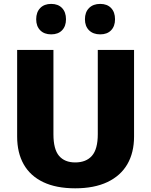

<svg xmlns="http://www.w3.org/2000/svg" viewBox="-20 -971 788 1000"><path d="M371.6 9.8Q272.5 9.8 205.1 -22.5Q137.7 -54.7 103.5 -115Q69.3 -175.3 69.3 -259.8V-710.9H258.3V-271.5Q258.3 -193.4 287.6 -159.2Q316.9 -125 371.6 -125Q428.7 -125 459 -159.7Q489.3 -194.3 489.3 -272V-710.9H678.2V-260.3Q678.2 -175.8 643.1 -115.5Q607.9 -55.2 539.3 -22.7Q470.7 9.8 371.6 9.8ZM502 -792Q465.3 -792 443.8 -813.2Q422.4 -834.5 422.4 -870.6Q422.4 -907.7 443.8 -929.2Q465.3 -950.7 502 -950.7Q538.1 -950.7 558.6 -929.2Q579.1 -907.7 579.1 -870.6Q579.1 -834.5 558.6 -813.2Q538.1 -792 502 -792ZM246.6 -792Q210.4 -792 189.5 -813.2Q168.5 -834.5 168.5 -870.6Q168.5 -907.7 189.5 -929.2Q210.4 -950.7 246.6 -950.7Q282.7 -950.7 303.2 -929.2Q323.7 -907.7 323.7 -870.6Q323.7 -834.5 303.2 -813.2Q282.7 -792 246.6 -792Z"/></svg>

Font: Comme ExtraBold
Style: Regular
Weight: 800
Version: Version 1.000;gftools[0.9.27]